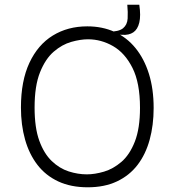

<svg xmlns="http://www.w3.org/2000/svg" viewBox="-20 -784 742 816"><path d="M499 -636 437 -640 439 -649Q485 -649 503 -664Q521 -679 522.5 -705.5Q524 -732 521 -764H572Q579 -717 572 -688Q565 -659 546.5 -646.5Q528 -634 499 -636ZM353 12Q281 12 227.5 -13Q174 -38 139 -83.5Q104 -129 86.5 -191Q69 -253 69 -327Q69 -440 105 -517Q141 -594 204.5 -633Q268 -672 351 -672Q415 -672 467 -648.5Q519 -625 556 -579.5Q593 -534 613 -470Q633 -406 633 -325Q633 -252 616 -190Q599 -128 564.5 -83Q530 -38 477 -13Q424 12 353 12ZM349 -43Q383 -43 422 -54.5Q461 -66 496 -96Q531 -126 553 -182Q575 -238 575 -326Q575 -432 543 -495.5Q511 -559 460.5 -588Q410 -617 354 -617Q322 -617 283 -606Q244 -595 208.5 -564.5Q173 -534 150 -476.5Q127 -419 127 -327Q127 -241 147 -186Q167 -131 200 -99.5Q233 -68 272 -55.5Q311 -43 349 -43Z"/></svg>

Font: Bricolage Grotesque ExtraLight
Style: Regular
Weight: 250
Designer: Mathieu Triay
Foundry: Atelier Triay
Version: Version 1.000;gftools[0.9.30]